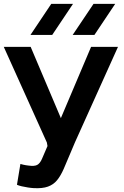

<svg xmlns="http://www.w3.org/2000/svg" viewBox="-28 -745 649 1004"><path d="M589 -500 363.7 0 341 53.7Q321 102.3 305 138.5Q289 174.7 270.3 197.5Q251.7 220.3 222.7 230.8Q193.7 241.3 148 238.7Q134.7 238 117.8 235.3Q101 232.7 85.8 229.2Q70.7 225.7 60.7 221.3L78.7 112.3Q80.7 113.3 93.8 116.3Q107 119.3 120.3 120.7Q151.7 125.3 166.3 117.5Q181 109.7 191.3 86.2Q201.7 62.7 220.3 18.7L217 0L-8.3 -500H132.3L290.3 -127.3L448.3 -500ZM240 -724.7H353.7L245 -562.3H131.3ZM461 -724.7H574.3L465.7 -562.3H352Z"/></svg>

Font: Nata Sans
Style: Regular
Weight: 400
Designer: Daniel Uzquiano Cruz
Version: Version 1.001